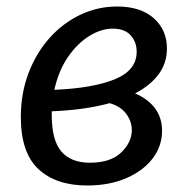

<svg xmlns="http://www.w3.org/2000/svg" viewBox="-20 -560 585 590"><path d="M248 10Q152 10 98 -40.5Q44 -91 44 -200Q44 -273 67.5 -335Q91 -397 132 -443Q173 -489 226.5 -514.5Q280 -540 340 -540Q412 -540 452.5 -504Q493 -468 493 -411Q493 -367 468 -332.5Q443 -298 395 -273Q435 -256 456.5 -227Q478 -198 478 -158Q478 -111 449 -73Q420 -35 368 -12.5Q316 10 248 10ZM326 -472Q291 -472 254.5 -449.5Q218 -427 189 -385Q160 -343 147 -284Q266 -289 333 -316.5Q400 -344 400 -401Q400 -431 381.5 -451.5Q363 -472 326 -472ZM139 -207Q139 -129 168.5 -94.5Q198 -60 256 -60Q320 -60 352.5 -91.5Q385 -123 385 -160Q385 -187 368 -210Q351 -233 317 -243Q241 -222 139 -218Q139 -213 139 -207Z"/></svg>

Font: Bitter Medium
Style: Italic
Weight: 500
Italic angle: -9°
Designer: Sol Matas, and Bitter project Authors
Foundry: Sol Matas
Version: Version 2.001